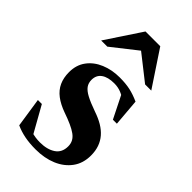

<svg xmlns="http://www.w3.org/2000/svg" viewBox="-218 -758 837 837"><g transform="rotate(45 201.0 -339.0)"><path d="M216.5 -469.5Q253.5 -469.5 281 -463.5Q308.5 -457.5 339.5 -443.5L350 -318H325.5L262.5 -444L302 -401.5Q280.5 -418.5 260.8 -426.5Q241 -434.5 218 -434.5Q179 -434.5 157.8 -419.2Q136.5 -404 136.5 -375Q136.5 -355.5 146.5 -341.5Q156.5 -327.5 180 -315Q203.5 -302.5 244.5 -288Q275.5 -277.5 298.5 -263.8Q321.5 -250 337 -232Q352.5 -214 360.5 -191.2Q368.5 -168.5 368.5 -140Q368.5 -92 343.5 -58Q318.5 -24 275.8 -6Q233 12 178.5 12Q141 12 110.5 6Q80 0 54 -12L33.5 -147.5H58L136 -8.5L82 -45Q98.5 -36.5 113.2 -31.8Q128 -27 142.2 -25Q156.5 -23 170 -23Q214.5 -23 242.2 -41.5Q270 -60 270 -98Q270 -115 263 -128Q256 -141 241.8 -151.2Q227.5 -161.5 206 -171.2Q184.5 -181 155.5 -191Q117.5 -204.5 92.5 -223.5Q67.5 -242.5 55.5 -268.8Q43.5 -295 43.5 -329.5Q43.5 -374 66.8 -405.2Q90 -436.5 129.5 -453Q169 -469.5 216.5 -469.5ZM45 -526 154 -690.5H245L354 -526H316L180 -633H219L83 -526Z"/></g></svg>

Font: Newsreader 36pt SemiBold
Style: Regular
Weight: 600
Designer: Hugues Gentile
Foundry: Production Type
Version: Version 1.003